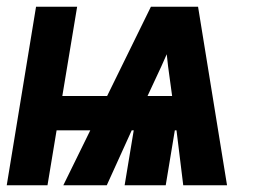

<svg xmlns="http://www.w3.org/2000/svg" viewBox="-37 -550 777 570"><path d="M-17 0H104L131 -163H231L151 0H280L354 -163H360L333 0H455L482 -163H487L507 0H637L551 -530H411L281 -265H148L192 -530H70ZM401 -265 442 -353Q451 -373 458 -389Q460 -373 462 -353L474 -265Z"/></svg>

Font: Iosevka Sparkle
Style: Bold Italic
Weight: 700
Italic angle: -9°
Designer: Belleve Invis
Foundry: Belleve Invis
Version: Version 4.5.0; ttfautohint (v1.8.3)